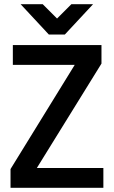

<svg xmlns="http://www.w3.org/2000/svg" viewBox="-20 -908 540 912"><path d="M471 -110V-16H30V-105L335 -600H41V-694H462V-606L155 -110ZM212 -744 78 -888H183L251 -820L319 -888H422L288 -744Z"/></svg>

Font: D2Coding ligature
Style: Bold
Weight: 700
Monospace: yes
Designer: Yong-Rak Park; Jeong-Hwan Yoon; Sang-Min Lee;
Foundry: NHN Corporation
Version: Version 1.3.2; Build 20180524